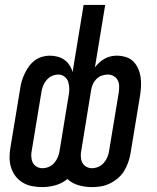

<svg xmlns="http://www.w3.org/2000/svg" viewBox="-20 -755 640 783"><path d="M153 8Q131 8 110.5 4Q90 0 72.5 -10.5Q55 -21 43 -37Q31 -53 25 -72.5Q19 -92 19 -113.5Q19 -135 23 -156L62 -392Q64 -408 68.5 -423.5Q73 -439 80.5 -454.5Q88 -470 97.5 -483.5Q107 -497 120.5 -507.5Q134 -518 150.5 -523Q167 -528 182 -528Q199 -528 214.5 -524Q230 -520 242.5 -511Q255 -502 263.5 -489Q272 -476 276 -461L321 -735H409L367 -480Q375 -491 385 -500Q395 -509 406.5 -515.5Q418 -522 430.5 -525Q443 -528 456 -528Q475 -528 493 -522.5Q511 -517 523.5 -504.5Q536 -492 543.5 -475Q551 -458 553.5 -439.5Q556 -421 555 -402Q554 -383 551 -364L512 -128Q509 -110 502.5 -92Q496 -74 486 -57.5Q476 -41 460.5 -28Q445 -15 427.5 -6.5Q410 2 391.5 5Q373 8 355 8Q327 8 300.5 0.5Q274 -7 255 -25Q233 -7 206 0.5Q179 8 153 8ZM355 -69Q368 -69 381 -74.5Q394 -80 403.5 -91Q413 -102 418 -114.5Q423 -127 425 -140L464 -376Q466 -389 466 -402.5Q466 -416 460.5 -427Q455 -438 444 -444.5Q433 -451 420 -451Q408 -451 396 -447Q384 -443 374.5 -434Q365 -425 359.5 -413.5Q354 -402 352 -390L312 -144Q309 -131 309.5 -117.5Q310 -104 315 -93Q320 -82 331 -75.5Q342 -69 355 -69ZM153 -69Q166 -69 179 -74.5Q192 -80 201.5 -91Q211 -102 216 -114.5Q221 -127 223 -140L260 -366Q263 -381 262.5 -395Q262 -409 258 -421.5Q254 -434 243 -442.5Q232 -451 218 -451Q205 -451 192.5 -445.5Q180 -440 170.5 -429Q161 -418 156 -405.5Q151 -393 149 -380L110 -144Q107 -131 107.5 -117.5Q108 -104 113 -93Q118 -82 129 -75.5Q140 -69 153 -69Z"/></svg>

Font: Iosevka Md Ex Obl
Style: Regular
Weight: 500
Width: 7
Italic angle: -9°
Monospace: yes
Designer: Belleve Invis
Foundry: Belleve Invis
Version: Version 32.5.0; ttfautohint (v1.8.4)